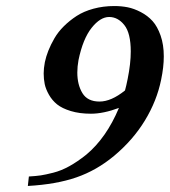

<svg xmlns="http://www.w3.org/2000/svg" viewBox="-20 -598 560 633"><path d="M392.1 -299.8Q396 -313.5 400.9 -337.9Q411.1 -388.7 411.1 -428.2Q411.1 -488.8 389.9 -515.4Q368.7 -542 339.8 -542Q310.5 -542 282 -506.1Q253.4 -470.2 238.8 -399.9Q234.9 -378.4 234.9 -358.9Q234.9 -318.8 251.7 -291Q268.6 -263.2 308.1 -263.2Q346.7 -263.2 392.1 -299.8ZM75.2 -16.1Q99.6 -17.6 114.5 -19.8Q129.4 -22 155.5 -28.6Q181.6 -35.2 208.5 -50Q235.4 -64.9 264.2 -87.9Q330.6 -143.1 372.1 -242.2Q320.8 -223.1 279.8 -223.1Q242.2 -223.1 213.4 -231.9Q184.6 -240.7 168.2 -253.9Q151.9 -267.1 141.4 -285.6Q130.9 -304.2 127.4 -320.8Q124 -337.4 124 -356Q124 -372.6 127.9 -393.1Q131.8 -411.6 139.4 -430.9Q147 -450.2 159.4 -471.7Q171.9 -493.2 190.7 -511.7Q209.5 -530.3 232.7 -545.4Q255.9 -560.5 288.1 -569.3Q320.3 -578.1 356.9 -578.1Q379.9 -578.1 400.9 -574Q421.9 -569.8 444.3 -558.1Q466.8 -546.4 482.9 -528.6Q499 -510.7 509.5 -480.7Q520 -450.7 520 -412.1Q520 -377 511.2 -335Q497.1 -265.6 458 -201.2Q418.9 -136.7 356 -84Q298.3 -36.1 231.9 -13.2Q165.5 9.8 71.8 15.1Z"/></svg>

Font: Linux Libertine
Style: Bold Italic
Weight: 700
Italic angle: -11.5°
Designer: Philipp H. Poll
Foundry: Philipp H. Poll
Version: Version 4.0.5